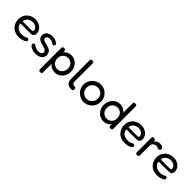

<svg xmlns="http://www.w3.org/2000/svg" viewBox="304 -2170 3848 3848"><g transform="rotate(45 2228.0 -246.0)"><path d="M291 15Q231 15 184 -5Q137 -25 104.5 -59.5Q72 -94 55 -139Q38 -184 38 -236Q38 -305 70 -359Q102 -413 158.5 -444.5Q215 -476 288 -476Q338 -476 377.5 -460.5Q417 -445 445 -419Q473 -393 488 -361Q503 -329 503 -297Q503 -246 479 -225.5Q455 -205 420 -205H131Q130 -161 154.5 -129.5Q179 -98 216.5 -81Q254 -64 292 -64Q320 -64 340 -67Q360 -70 375 -75Q390 -80 401 -85Q412 -90 420.5 -95Q429 -100 437 -102Q446 -104 454.5 -100.5Q463 -97 468 -87Q474 -79 476 -72Q478 -65 478 -57Q478 -43 454 -26Q430 -9 387.5 3Q345 15 291 15ZM131 -264H382Q401 -264 410.5 -269Q420 -274 420 -296Q420 -324 403 -346.5Q386 -369 356.5 -383Q327 -397 289 -397Q245 -397 208.5 -379.5Q172 -362 151 -332Q130 -302 131 -264Z M764 15Q740 15 714 10Q688 5 663.5 -4.5Q639 -14 620.5 -27Q602 -40 593 -56Q588 -66 587 -74.5Q586 -83 590 -91Q594 -99 602 -107Q612 -119 622 -118.5Q632 -118 647 -105Q658 -98 673 -89.5Q688 -81 704 -74.5Q720 -68 736.5 -63.5Q753 -59 769 -59Q815 -59 843 -76.5Q871 -94 871 -123Q871 -140 864 -152Q857 -164 845 -172.5Q833 -181 818 -187Q803 -193 784.5 -198.5Q766 -204 748 -209Q721 -216 695 -225Q669 -234 648 -248.5Q627 -263 614 -285.5Q601 -308 601 -343Q601 -384 622 -414Q643 -444 681 -460.5Q719 -477 770 -477Q792 -477 811 -474Q830 -471 847.5 -464.5Q865 -458 881 -449.5Q897 -441 912 -429Q930 -417 931 -403Q932 -389 920 -374Q911 -361 900 -357.5Q889 -354 878 -363Q862 -375 844 -384Q826 -393 807 -399Q788 -405 768 -405Q743 -405 723.5 -397.5Q704 -390 693.5 -375.5Q683 -361 683 -343Q683 -327 691.5 -317Q700 -307 713.5 -300Q727 -293 745.5 -287.5Q764 -282 784 -277Q813 -270 843.5 -260.5Q874 -251 898.5 -235.5Q923 -220 938.5 -194.5Q954 -169 954 -127Q954 -61 902 -23Q850 15 764 15Z M1307 6Q1258 6 1218 -12Q1178 -30 1150 -62.5Q1122 -95 1106.5 -139Q1091 -183 1092 -236Q1092 -288 1107 -332Q1122 -376 1150.5 -408.5Q1179 -441 1218.5 -458.5Q1258 -476 1307 -476Q1353 -476 1393.5 -458Q1434 -440 1464.5 -407.5Q1495 -375 1512.5 -330Q1530 -285 1530 -233Q1530 -181 1512.5 -137Q1495 -93 1464.5 -61Q1434 -29 1393.5 -11.5Q1353 6 1307 6ZM1099 207Q1080 207 1070.5 201.5Q1061 196 1057.5 186Q1054 176 1054 162V-429Q1054 -443 1057 -453Q1060 -463 1069.5 -468.5Q1079 -474 1098 -474Q1120 -474 1130.5 -467Q1141 -460 1143 -442V161Q1144 175 1141 185.5Q1138 196 1128.5 201.5Q1119 207 1099 207ZM1294 -76Q1336 -76 1370 -96.5Q1404 -117 1423.5 -153Q1443 -189 1443 -235Q1443 -282 1423.5 -317Q1404 -352 1370.5 -371.5Q1337 -391 1294 -391Q1252 -391 1218.5 -371Q1185 -351 1165.5 -316Q1146 -281 1146 -235Q1146 -189 1165.5 -153Q1185 -117 1218.5 -96.5Q1252 -76 1294 -76Z M1788 10Q1756 10 1730.5 4.5Q1705 -1 1686 -13Q1667 -25 1654.5 -44Q1642 -63 1636.5 -90Q1631 -117 1631 -153V-653Q1631 -668 1633.5 -678Q1636 -688 1646 -693.5Q1656 -699 1674 -699Q1694 -699 1703.5 -694Q1713 -689 1716 -679Q1719 -669 1719 -655V-154Q1719 -134 1723 -119.5Q1727 -105 1735.5 -95Q1744 -85 1757 -81Q1770 -77 1788 -77Q1800 -77 1808.5 -74Q1817 -71 1822 -62Q1827 -53 1827 -34Q1827 -14 1822 -4.5Q1817 5 1808.5 7.5Q1800 10 1788 10Z M2136 16Q2087 16 2042.5 -3Q1998 -22 1963 -55.5Q1928 -89 1908 -134Q1888 -179 1888 -232Q1888 -284 1907 -328.5Q1926 -373 1960 -407Q1994 -441 2038.5 -460.5Q2083 -480 2134 -480Q2203 -480 2258.5 -447.5Q2314 -415 2347 -359Q2380 -303 2380 -233Q2380 -178 2360 -132.5Q2340 -87 2306 -54Q2272 -21 2228 -2.5Q2184 16 2136 16ZM2134 -71Q2176 -71 2212 -92Q2248 -113 2270 -150Q2292 -187 2292 -234Q2292 -281 2271.5 -317Q2251 -353 2215 -373Q2179 -393 2133 -393Q2089 -393 2053.5 -372Q2018 -351 1996.5 -315Q1975 -279 1975 -233Q1975 -185 1997 -148.5Q2019 -112 2055.5 -91.5Q2092 -71 2134 -71Z M2686 10Q2641 10 2600 -8Q2559 -26 2528.5 -59Q2498 -92 2480.5 -136.5Q2463 -181 2463 -234Q2463 -286 2480.5 -330Q2498 -374 2528.5 -406.5Q2559 -439 2600 -457Q2641 -475 2686 -475Q2735 -475 2774.5 -457Q2814 -439 2842.5 -406.5Q2871 -374 2886 -329.5Q2901 -285 2901 -233Q2902 -180 2886.5 -136Q2871 -92 2843 -59Q2815 -26 2775.5 -8Q2736 10 2686 10ZM2699 -75Q2741 -75 2774.5 -95Q2808 -115 2827.5 -150.5Q2847 -186 2847 -232Q2847 -279 2827.5 -314.5Q2808 -350 2774.5 -370Q2741 -390 2699 -390Q2657 -390 2623 -370Q2589 -350 2569.5 -314.5Q2550 -279 2550 -232Q2550 -186 2569.5 -150.5Q2589 -115 2623.5 -95Q2658 -75 2699 -75ZM2895 10Q2873 10 2863 2Q2853 -6 2851 -25V-651Q2851 -666 2853.5 -676Q2856 -686 2865.5 -691.5Q2875 -697 2894 -697Q2913 -697 2922.5 -691.5Q2932 -686 2935 -676Q2938 -666 2938 -652V-36Q2938 -22 2935 -11.5Q2932 -1 2923 4.5Q2914 10 2895 10Z M3291 15Q3231 15 3184 -5Q3137 -25 3104.5 -59.5Q3072 -94 3055 -139Q3038 -184 3038 -236Q3038 -305 3070 -359Q3102 -413 3158.5 -444.5Q3215 -476 3288 -476Q3338 -476 3377.5 -460.5Q3417 -445 3445 -419Q3473 -393 3488 -361Q3503 -329 3503 -297Q3503 -246 3479 -225.5Q3455 -205 3420 -205H3131Q3130 -161 3154.5 -129.5Q3179 -98 3216.5 -81Q3254 -64 3292 -64Q3320 -64 3340 -67Q3360 -70 3375 -75Q3390 -80 3401 -85Q3412 -90 3420.5 -95Q3429 -100 3437 -102Q3446 -104 3454.5 -100.5Q3463 -97 3468 -87Q3474 -79 3476 -72Q3478 -65 3478 -57Q3478 -43 3454 -26Q3430 -9 3387.5 3Q3345 15 3291 15ZM3131 -264H3382Q3401 -264 3410.5 -269Q3420 -274 3420 -296Q3420 -324 3403 -346.5Q3386 -369 3356.5 -383Q3327 -397 3289 -397Q3245 -397 3208.5 -379.5Q3172 -362 3151 -332Q3130 -302 3131 -264Z M3647 10Q3628 10 3618.5 4.5Q3609 -1 3606.5 -11.5Q3604 -22 3604 -36V-430Q3604 -445 3607 -455Q3610 -465 3619 -469.5Q3628 -474 3648 -474Q3666 -474 3675.5 -469.5Q3685 -465 3688.5 -456.5Q3692 -448 3692 -437L3688 -407Q3695 -420 3704.5 -433Q3714 -446 3728.5 -456.5Q3743 -467 3763.5 -474Q3784 -481 3814 -481Q3829 -481 3842.5 -478.5Q3856 -476 3868.5 -471Q3881 -466 3890 -459.5Q3899 -453 3904.5 -445.5Q3910 -438 3910 -428Q3910 -406 3896 -390.5Q3882 -375 3867 -375Q3854 -375 3848 -378.5Q3842 -382 3836.5 -386Q3831 -390 3821 -393.5Q3811 -397 3789 -397Q3774 -397 3757.5 -391Q3741 -385 3726 -373.5Q3711 -362 3701.5 -344Q3692 -326 3692 -302V-34Q3692 -20 3689 -10Q3686 0 3676.5 5Q3667 10 3647 10Z M4207 15Q4147 15 4100 -5Q4053 -25 4020.5 -59.5Q3988 -94 3971 -139Q3954 -184 3954 -236Q3954 -305 3986 -359Q4018 -413 4074.5 -444.5Q4131 -476 4204 -476Q4254 -476 4293.5 -460.5Q4333 -445 4361 -419Q4389 -393 4404 -361Q4419 -329 4419 -297Q4419 -246 4395 -225.5Q4371 -205 4336 -205H4047Q4046 -161 4070.5 -129.5Q4095 -98 4132.5 -81Q4170 -64 4208 -64Q4236 -64 4256 -67Q4276 -70 4291 -75Q4306 -80 4317 -85Q4328 -90 4336.5 -95Q4345 -100 4353 -102Q4362 -104 4370.5 -100.5Q4379 -97 4384 -87Q4390 -79 4392 -72Q4394 -65 4394 -57Q4394 -43 4370 -26Q4346 -9 4303.5 3Q4261 15 4207 15ZM4047 -264H4298Q4317 -264 4326.5 -269Q4336 -274 4336 -296Q4336 -324 4319 -346.5Q4302 -369 4272.5 -383Q4243 -397 4205 -397Q4161 -397 4124.5 -379.5Q4088 -362 4067 -332Q4046 -302 4047 -264Z"/></g></svg>

Font: Fredoka Light
Style: Regular
Weight: 400
Version: Version 2.001